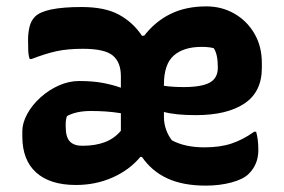

<svg xmlns="http://www.w3.org/2000/svg" viewBox="-20 -570 890 602"><path d="M236 -548Q309 -548 353 -524Q397 -500 425 -458H432Q467 -503 515 -526.5Q563 -550 627 -550Q675 -550 714.5 -527.5Q754 -505 777.5 -465Q801 -425 801 -372V-357Q801 -282 746.5 -245.5Q692 -209 594 -209Q530 -209 494 -219V-204Q494 -182 501 -163Q508 -144 519 -130Q560 -108 621 -108Q670 -108 706 -120Q742 -132 777 -157H783Q786 -147 788 -133Q790 -119 790 -99Q790 -55 760 -25Q743 -8 706 2Q669 12 625 12Q554 12 505 -10.5Q456 -33 425 -78H420Q386 -37 333 -13.5Q280 10 218 10Q137 10 93.5 -29Q50 -68 50 -142V-157Q50 -185 65.5 -213Q81 -241 107 -264.5Q133 -288 164.5 -302Q196 -316 228 -316Q271 -316 302.5 -310Q334 -304 359 -295V-331Q359 -375 333.5 -396Q308 -417 240 -417Q192 -417 157.5 -409.5Q123 -402 79 -385H73Q69 -397 68.5 -412.5Q68 -428 68 -447Q68 -466 72.5 -485.5Q77 -505 90 -518Q120 -548 236 -548ZM494 -305V-301Q521 -297 556 -297Q612 -297 637.5 -311Q663 -325 663 -358Q663 -401 650 -419Q635 -423 612 -423Q556 -423 525 -396Q494 -369 494 -305ZM237 -113H240Q278 -113 308 -124Q338 -135 359 -160V-215Q334 -219 311.5 -220.5Q289 -222 265 -222Q219 -222 190 -206Q186 -195 186 -181V-173Q186 -140 199 -126.5Q212 -113 237 -113Z"/></svg>

Font: Recursive Sn Csl St
Style: Bold
Weight: 700
Version: Version 1.079;hotconv 1.0.112;makeotfexe 2.5.65598; ttfautoh